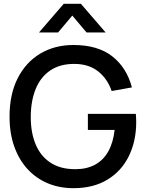

<svg xmlns="http://www.w3.org/2000/svg" viewBox="-20 -970 763 1005"><path d="M184 -800 313.5 -950H403.5L533 -800H433L358.5 -888.5L284 -800ZM364.5 15Q292 15 231 -10.2Q170 -35.5 125 -84Q80 -132.5 55 -202Q30 -271.5 30 -360Q30 -476.5 72.5 -560.2Q115 -644 190.5 -689.2Q266 -734.5 364.5 -734.5Q491.5 -734.5 567.2 -675.5Q643 -616.5 670.5 -512.5L564.5 -493.5Q542.5 -558 493.5 -596.5Q444.5 -635 370.5 -635.5Q369.5 -635.5 368.5 -635.5Q293.5 -635.5 243 -601.2Q192.5 -567 167 -504.8Q141.5 -442.5 141 -360Q141 -358.5 141 -357Q141 -276.5 166.2 -215.2Q191.5 -154 242.8 -119.5Q294 -85 370.5 -84.5Q373 -84.5 375.5 -84.5Q434 -84.5 477.2 -107.8Q520.5 -131 546.5 -177Q572.5 -223 580 -290H440V-374H691Q692 -365 692.5 -350.2Q693 -335.5 693 -331.5Q693 -231.5 654.5 -153Q616 -74.5 542.5 -29.8Q469 15 364.5 15Z"/></svg>

Font: Cns Manrope SemBd
Style: Regular
Weight: 600
Designer: Mikhail Sharanda
Foundry: Mikhail Sharanda
Version: Version 4.504